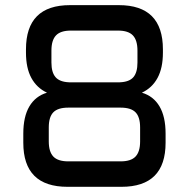

<svg xmlns="http://www.w3.org/2000/svg" viewBox="-20 -720 728 740"><path d="M441.9 -402.8Q478.5 -404.3 494.1 -422.6Q509.8 -440.9 509.8 -479V-524.9Q509.8 -564.9 492.2 -583.5Q474.6 -602.1 435.1 -602.1H252.9Q213.4 -602.1 195.8 -583.5Q178.2 -564.9 178.2 -524.9V-479Q178.2 -440.9 194.1 -422.6Q210 -404.3 246.1 -402.8ZM444.8 -98.1Q484.9 -98.1 502.4 -116.7Q520 -135.3 520 -174.8V-229Q520 -269 502.4 -287.1Q484.9 -305.2 444.8 -305.2H243.2Q203.1 -305.2 185.5 -287.1Q168 -269 168 -229V-174.8Q168 -135.3 185.5 -116.7Q203.1 -98.1 243.2 -98.1ZM240.2 0Q69.8 0 69.8 -169.9V-205.1Q69.8 -270.5 93.3 -310.1Q116.7 -349.6 161.1 -362.8Q121.6 -381.3 100.8 -419.7Q80.1 -458 80.1 -517.1V-529.8Q80.1 -700.2 250 -700.2H438Q607.9 -700.2 607.9 -529.8V-517.1Q607.9 -458 587.2 -419.7Q566.4 -381.3 526.9 -362.8Q571.3 -349.6 594.7 -310.1Q618.2 -270.5 618.2 -205.1V-169.9Q618.2 0 448.2 0Z"/></svg>

Font: Aldrich
Style: Regular
Weight: 400
Designer: Matthew Desmond
Foundry: Matthew Desmond
Version: Version 1.002 2011